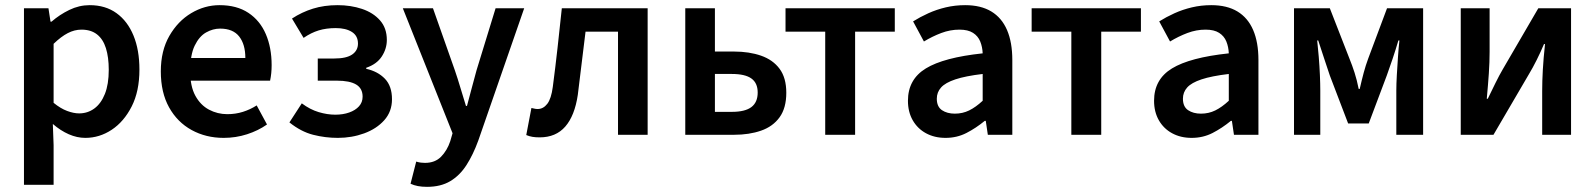

<svg xmlns="http://www.w3.org/2000/svg" viewBox="-20 -523 6189 745"><path d="M73 194V-491H168L176 -439H180Q211 -466 249 -484.5Q287 -503 328 -503Q389 -503 432 -472Q475 -441 498 -385Q521 -329 521 -253Q521 -169 491 -110Q461 -51 413.5 -19.5Q366 12 311 12Q279 12 247 -2Q215 -16 185 -42L188 40V194ZM287 -83Q320 -83 346 -102Q372 -121 387 -158.5Q402 -196 402 -252Q402 -301 391 -336Q380 -371 356.5 -389.5Q333 -408 296 -408Q269 -408 243 -394.5Q217 -381 188 -353V-124Q215 -102 240.5 -92.5Q266 -83 287 -83Z M848 12Q779 12 723.5 -18.5Q668 -49 636 -106.5Q604 -164 604 -246Q604 -326 637 -383.5Q670 -441 722 -472Q774 -503 832 -503Q899 -503 944 -473Q989 -443 1011.5 -390.5Q1034 -338 1034 -270Q1034 -254 1032.5 -239Q1031 -224 1028 -210H690V-298H932Q932 -351 908 -381.5Q884 -412 834 -412Q806 -412 779.5 -397Q753 -382 735.5 -346Q718 -310 718 -246Q718 -188 738 -151.5Q758 -115 791 -97.5Q824 -80 862 -80Q894 -80 922.5 -89Q951 -98 976 -114L1016 -40Q982 -16 938.5 -2Q895 12 848 12Z M1291 12Q1242 12 1195 0Q1148 -12 1103 -48L1151 -122Q1183 -98 1216.5 -88Q1250 -78 1281 -78Q1311 -78 1335 -86.5Q1359 -95 1373 -110.5Q1387 -126 1387 -148Q1387 -180 1362 -195Q1337 -210 1287 -210H1213V-296H1277Q1324 -296 1346.5 -311.5Q1369 -327 1369 -354Q1369 -384 1345.5 -399Q1322 -414 1283 -414Q1246 -414 1216.5 -405Q1187 -396 1158 -376L1113 -451Q1151 -476 1194.5 -489.5Q1238 -503 1290 -503Q1341 -503 1384.5 -488.5Q1428 -474 1454.5 -444Q1481 -414 1481 -368Q1481 -334 1461.5 -304Q1442 -274 1401 -260V-256Q1446 -246 1473.5 -217.5Q1501 -189 1501 -138Q1501 -90 1471 -56.5Q1441 -23 1393 -5.5Q1345 12 1291 12Z M1637 202Q1617 202 1601.5 199Q1586 196 1573 190L1595 104Q1605 107 1613 108Q1621 109 1629 109Q1668 109 1691.5 85Q1715 61 1727 25L1736 -6L1543 -491H1660L1745 -250Q1756 -218 1766.5 -182.5Q1777 -147 1788 -112H1792Q1801 -146 1810.5 -181.5Q1820 -217 1829 -250L1903 -491H2014L1836 22Q1816 77 1790 117.5Q1764 158 1727 180Q1690 202 1637 202Z M2074 10Q2058 10 2046 8Q2034 6 2022 1L2042 -104Q2048 -103 2053.5 -101.5Q2059 -100 2066 -100Q2088 -100 2103.5 -120Q2119 -140 2125 -186Q2135 -262 2143.5 -338.5Q2152 -415 2160 -491H2493V0H2378V-400H2252Q2244 -339 2237 -277.5Q2230 -216 2222 -155Q2210 -74 2173.5 -32Q2137 10 2074 10Z M2639 0V-491H2754V-323H2828Q2887 -323 2933 -307Q2979 -291 3005 -256Q3031 -221 3031 -163Q3031 -104 3005 -68Q2979 -32 2933 -16Q2887 0 2828 0ZM2754 -89H2820Q2871 -89 2895.5 -107.5Q2920 -126 2920 -164Q2920 -201 2895.5 -218.5Q2871 -236 2820 -236H2754Z M3182 0V-400H3028V-491H3452V-400H3298V0Z M3649 12Q3606 12 3573 -6Q3540 -24 3521.5 -56.5Q3503 -89 3503 -132Q3503 -215 3572.5 -257.5Q3642 -300 3793 -316Q3792 -341 3783.5 -362Q3775 -383 3755.5 -395.5Q3736 -408 3703 -408Q3667 -408 3632.5 -395Q3598 -382 3565 -362L3523 -440Q3550 -457 3582 -471.5Q3614 -486 3650 -494.5Q3686 -503 3725 -503Q3786 -503 3826.5 -478.5Q3867 -454 3887.5 -406.5Q3908 -359 3908 -290V0H3813L3805 -54H3801Q3767 -26 3730 -7Q3693 12 3649 12ZM3685 -82Q3715 -82 3740.5 -94.5Q3766 -107 3793 -132V-236Q3726 -228 3687 -215Q3648 -202 3631.5 -183.5Q3615 -165 3615 -140Q3615 -109 3635 -95.5Q3655 -82 3685 -82Z M4137 0V-400H3983V-491H4407V-400H4253V0Z M4604 12Q4561 12 4528 -6Q4495 -24 4476.5 -56.5Q4458 -89 4458 -132Q4458 -215 4527.5 -257.5Q4597 -300 4748 -316Q4747 -341 4738.5 -362Q4730 -383 4710.5 -395.5Q4691 -408 4658 -408Q4622 -408 4587.5 -395Q4553 -382 4520 -362L4478 -440Q4505 -457 4537 -471.5Q4569 -486 4605 -494.5Q4641 -503 4680 -503Q4741 -503 4781.5 -478.5Q4822 -454 4842.5 -406.5Q4863 -359 4863 -290V0H4768L4760 -54H4756Q4722 -26 4685 -7Q4648 12 4604 12ZM4640 -82Q4670 -82 4695.5 -94.5Q4721 -107 4748 -132V-236Q4681 -228 4642 -215Q4603 -202 4586.5 -183.5Q4570 -165 4570 -140Q4570 -109 4590 -95.5Q4610 -82 4640 -82Z M5001 0V-491H5140L5216 -296Q5227 -269 5236 -241Q5245 -213 5252 -178H5256Q5264 -213 5271.5 -241Q5279 -269 5289 -296L5362 -491H5502V0H5398V-172Q5398 -197 5400 -232Q5402 -267 5404.5 -303Q5407 -339 5410 -366H5406Q5396 -332 5384 -296Q5372 -260 5361 -230L5291 -44H5211L5140 -230Q5130 -260 5118 -296Q5106 -332 5095 -366H5091Q5094 -339 5097 -303Q5100 -267 5101.5 -232Q5103 -197 5103 -172V0Z M5648 0V-491H5760V-322Q5760 -282 5757 -238Q5754 -194 5749 -140H5753Q5767 -169 5782.5 -200.5Q5798 -232 5811 -254L5949 -491H6076V0H5964V-170Q5964 -208 5966.5 -252.5Q5969 -297 5975 -352H5971Q5958 -321 5942.5 -290Q5927 -259 5913 -236L5775 0Z"/></svg>

Font: Source Sans 3 SemiBold
Style: Regular
Weight: 600
Designer: Paul D. Hunt
Foundry: Adobe
Version: Version 3.046;hotconv 1.0.118;makeotfexe 2.5.65603